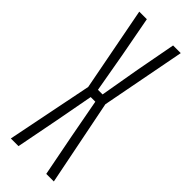

<svg xmlns="http://www.w3.org/2000/svg" viewBox="-264 -826 851 851"><g transform="rotate(45 162.0 -400.0)"><path d="M27.5 0 108.5 -404 32.5 -800H80L115.5 -610.5L148 -425.5H177L209 -610.5L244.5 -800H292.5L216.5 -403.5L297 0H249.5L211 -198L177 -380H148L114 -198L75.5 0Z"/></g></svg>

Font: Big Shoulders Text ExtraLight
Style: Regular
Weight: 250
Version: Version 2.002